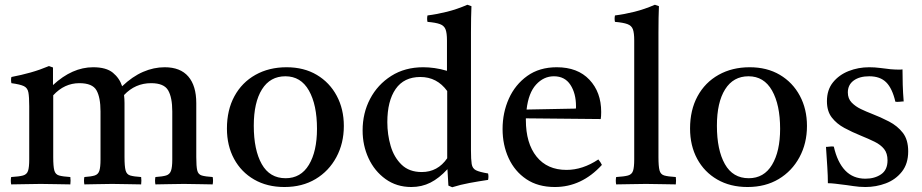

<svg xmlns="http://www.w3.org/2000/svg" viewBox="-20 -775 3880 808"><path d="M634 1Q631 -15 634 -30Q664 -32 679 -36.5Q694 -41 699.5 -56Q705 -71 705 -104V-306Q705 -365 687.5 -395Q670 -425 616 -425Q549 -425 502 -375Q504 -359 504 -341V-114Q504 -75 508.5 -58Q513 -41 528 -36.5Q543 -32 574 -30Q576 -15 574 1Q546 1 518 0Q490 -1 452 -1Q415 -1 387.5 0Q360 1 335 1Q332 -15 335 -30Q364 -32 378.5 -36.5Q393 -41 398 -56Q403 -71 403 -104V-306Q403 -365 386 -395Q369 -425 314 -425Q251 -425 204 -374V-114Q204 -75 208.5 -58Q213 -41 228.5 -36.5Q244 -32 276 -30Q278 -15 276 1Q248 1 218.5 0Q189 -1 151 -1Q115 -1 86 0Q57 1 27 1Q24 -15 27 -30Q61 -32 77 -36.5Q93 -41 98 -56Q103 -71 103 -104V-328Q103 -367 99.5 -386Q96 -405 80.5 -412.5Q65 -420 28 -425Q25 -439 28 -451Q70 -459 109 -470Q148 -481 186 -497L203 -491V-417Q284 -492 372 -492Q427 -492 455 -469Q483 -446 494 -412Q537 -453 582 -472.5Q627 -492 673 -492Q739 -492 772.5 -453Q806 -414 806 -341V-114Q806 -75 810 -58Q814 -41 829 -36.5Q844 -32 875 -30Q878 -15 875 1Q847 1 819 0Q791 -1 754 -1Q716 -1 687.5 0Q659 1 634 1Z M1177 12Q1104 12 1049.5 -19.5Q995 -51 965 -106.5Q935 -162 935 -234Q935 -312 966.5 -370Q998 -428 1055 -460Q1112 -492 1186 -492Q1259 -492 1313 -460Q1367 -428 1397 -372Q1427 -316 1427 -245Q1427 -172 1395.5 -113.5Q1364 -55 1308 -21.5Q1252 12 1177 12ZM1048 -246Q1048 -144 1081.5 -84.5Q1115 -25 1182 -25Q1246 -25 1280 -81.5Q1314 -138 1314 -233Q1314 -334 1280 -394Q1246 -454 1181 -454Q1117 -454 1082.5 -399Q1048 -344 1048 -246Z M1883 13 1867 6 1863 -63Q1828 -25 1791.5 -6.5Q1755 12 1711 12Q1649 12 1602.5 -21.5Q1556 -55 1531 -109Q1506 -163 1506 -226Q1506 -299 1537.5 -359Q1569 -419 1626.5 -455.5Q1684 -492 1761 -492Q1784 -492 1809 -488.5Q1834 -485 1861 -477V-605Q1861 -636 1855 -651.5Q1849 -667 1831.5 -673.5Q1814 -680 1779 -683Q1776 -696 1779 -710Q1819 -715 1861 -725.5Q1903 -736 1947 -755L1964 -749Q1963 -727 1962.5 -699Q1962 -671 1962 -638V-142Q1962 -104 1965 -85Q1968 -66 1983 -58.5Q1998 -51 2034 -45Q2037 -32 2034 -18Q1994 -12 1956 -5Q1918 2 1883 13ZM1862 -392Q1819 -451 1749 -451Q1680 -451 1645 -400.5Q1610 -350 1610 -261Q1610 -209 1624 -161Q1638 -113 1670 -82Q1702 -51 1755 -51Q1822 -51 1862 -109Z M2315 12Q2244 12 2195 -21Q2146 -54 2120.5 -109.5Q2095 -165 2095 -232Q2095 -301 2121.5 -360Q2148 -419 2199 -455.5Q2250 -492 2323 -492Q2411 -492 2460.5 -439.5Q2510 -387 2510 -304Q2510 -294 2509.5 -286.5Q2509 -279 2508 -274L2193 -277Q2193 -273 2193 -270Q2193 -172 2238 -116Q2283 -60 2364 -60Q2432 -60 2498 -104Q2508 -92 2513 -81Q2428 12 2315 12ZM2196 -314 2403 -318Q2404 -320 2404 -323.5Q2404 -327 2404 -328Q2404 -382 2380.5 -418Q2357 -454 2311 -454Q2268 -454 2236 -419Q2204 -384 2196 -314Z M2824 1Q2795 1 2765 0Q2735 -1 2698 -1Q2661 -1 2632 0Q2603 1 2573 1Q2570 -15 2573 -30Q2607 -32 2623 -36.5Q2639 -41 2644 -56Q2649 -71 2649 -104V-605Q2649 -636 2643.5 -651.5Q2638 -667 2620.5 -673.5Q2603 -680 2568 -683Q2565 -696 2568 -710Q2608 -715 2650 -725.5Q2692 -736 2736 -755L2753 -749Q2752 -727 2751.5 -699Q2751 -671 2751 -638V-114Q2751 -75 2755.5 -58Q2760 -41 2775.5 -36.5Q2791 -32 2824 -30Q2826 -15 2824 1Z M3126 12Q3053 12 2998.5 -19.5Q2944 -51 2914 -106.5Q2884 -162 2884 -234Q2884 -312 2915.5 -370Q2947 -428 3004 -460Q3061 -492 3135 -492Q3208 -492 3262 -460Q3316 -428 3346 -372Q3376 -316 3376 -245Q3376 -172 3344.5 -113.5Q3313 -55 3257 -21.5Q3201 12 3126 12ZM2997 -246Q2997 -144 3030.5 -84.5Q3064 -25 3131 -25Q3195 -25 3229 -81.5Q3263 -138 3263 -233Q3263 -334 3229 -394Q3195 -454 3130 -454Q3066 -454 3031.5 -399Q2997 -344 2997 -246Z M3489 -158Q3504 -92 3537 -57.5Q3570 -23 3622 -23Q3661 -23 3688 -41.5Q3715 -60 3715 -100Q3715 -130 3700.5 -148Q3686 -166 3660.5 -178.5Q3635 -191 3603 -204Q3566 -219 3533.5 -236.5Q3501 -254 3480.5 -280.5Q3460 -307 3460 -349Q3460 -397 3485.5 -428.5Q3511 -460 3551.5 -476Q3592 -492 3638 -492Q3661 -492 3684 -489Q3707 -486 3709 -486Q3729 -483 3746 -482.5Q3763 -482 3764 -482Q3765 -482 3768.5 -482Q3772 -482 3778 -483Q3778 -451 3779 -418Q3780 -385 3783 -348Q3782 -348 3779 -348Q3770 -347 3762.5 -346.5Q3755 -346 3748 -347Q3735 -403 3709.5 -428.5Q3684 -454 3638 -454Q3597 -454 3572.5 -436Q3548 -418 3548 -386Q3548 -360 3564 -343.5Q3580 -327 3603 -316Q3626 -305 3647 -297Q3686 -282 3721.5 -263.5Q3757 -245 3779.5 -216Q3802 -187 3802 -138Q3802 -86 3775.5 -52.5Q3749 -19 3708 -3.5Q3667 12 3622 12Q3596 12 3570.5 8Q3545 4 3543 4Q3541 4 3526.5 2Q3512 0 3494.5 -2Q3477 -4 3464 -4Q3464 -35 3461.5 -73Q3459 -111 3456 -157Q3458 -157 3461 -157Q3470 -158 3476.5 -158.5Q3483 -159 3489 -158Z"/></svg>

Font: Tiro Devanagari Sanskrit
Style: Regular
Weight: 400
Designer: Devanagari: John Hudson & Fiona Ross. Latin: John Hudson.
Foundry: Tiro Typeworks Ltd.
Version: Version 1.52